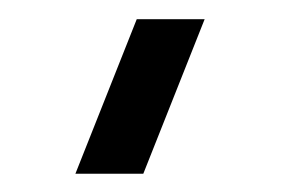

<svg xmlns="http://www.w3.org/2000/svg" viewBox="-20 38 318 205"><path d="M198.5 58.5 133 223.5H60.5L126 58.5Z"/></svg>

Font: CCSD_manrope Medium
Style: Regular
Weight: 500
Designer: Mikhail Sharanda
Foundry: Mikhail Sharanda
Version: Version 4.503